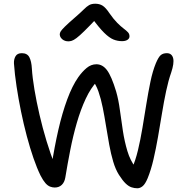

<svg xmlns="http://www.w3.org/2000/svg" viewBox="-20 -997 999 1029"><path d="M716 12Q700.4 12 685 6.9Q669.6 1.8 653.6 -13.4Q637.6 -28.6 617.6 -59.8Q599 -89.2 586.7 -130.8Q574.4 -172.4 565.4 -221.5Q556.4 -270.6 548.2 -321.9Q540 -373.2 530.6 -420.4Q521.2 -467.6 507.6 -506.5Q494 -545.4 474 -568.8L501.6 -562.6Q466.4 -525.6 439.4 -467.8Q412.4 -410 392 -339.6Q371.6 -269.2 356.7 -193.4Q341.8 -117.6 330 -45.4Q325.8 -20.2 311 -6.1Q296.2 8 273.4 8Q261.2 8 248.5 3.2Q235.8 -1.6 223.4 -15.6Q211 -29.6 197.4 -56Q178.2 -95 159.4 -149.4Q140.6 -203.8 123.6 -267.7Q106.6 -331.6 92.7 -399.5Q78.8 -467.4 68.8 -533.4Q58.8 -599.4 54.8 -656.6Q53.6 -678.6 63.1 -695.3Q72.6 -712 97 -712Q125.8 -712 137.2 -690.5Q148.6 -669 150.8 -629.4Q153.8 -581 164.6 -516.9Q175.4 -452.8 191.7 -382.3Q208 -311.8 229.3 -241.5Q250.6 -171.2 275.4 -108.4L256 -107.2Q271.8 -209.6 292.6 -300.6Q313.4 -391.6 340.3 -464.4Q367.2 -537.2 399.2 -582.8Q420.4 -612.8 444.3 -632.7Q468.2 -652.6 496.8 -652.6Q530 -652.6 553.9 -620.4Q577.8 -588.2 602.4 -506.8Q615.2 -462.4 622.5 -407.5Q629.8 -352.6 638.6 -295.5Q647.4 -238.4 662.8 -187.1Q678.2 -135.8 707.2 -98.6L687.4 -94.8Q706 -136 719.4 -192.1Q732.8 -248.2 743.4 -311.6Q754 -375 764.2 -438.6Q774.4 -502.2 786.2 -559Q798 -615.8 815.2 -657.8Q829.2 -691.2 841.6 -701.6Q854 -712 874.2 -712Q888.2 -712 896.7 -704.6Q905.2 -697.2 908.2 -684Q911.2 -670.8 908.4 -651.7Q905.6 -632.6 897.6 -608.6Q882.4 -565.6 870.4 -509Q858.4 -452.4 848.1 -389.3Q837.8 -326.2 826.8 -263.1Q815.8 -200 802.6 -143.1Q789.4 -86.2 771.4 -42Q758.4 -10.8 744.7 0.6Q731 12 716 12ZM345.6 -775.4Q332.6 -775.4 322.2 -780.9Q311.8 -786.4 306 -795Q300.2 -803.6 300.2 -812.6Q300.2 -820.4 305.2 -828.6Q310.2 -836.8 327.2 -853.8Q344.2 -870.8 381.4 -903Q412 -929.4 428.3 -945.8Q444.6 -962.2 457.6 -969.6Q470.6 -977 490.8 -977Q513.6 -977 530.1 -966.5Q546.6 -956 566.2 -926.6Q589 -893.8 608.6 -874.3Q628.2 -854.8 642.9 -843.8Q657.6 -832.8 665.8 -824Q674 -815.2 674 -802.2Q674 -790.8 663.2 -783.6Q652.4 -776.4 633.8 -776.4Q609.8 -776.4 587.6 -785.5Q565.4 -794.6 538.2 -821.4Q511 -848.2 472.6 -900.8L500.8 -901.2Q458.4 -856.4 432.1 -830.6Q405.8 -804.8 390 -793Q374.2 -781.2 364.2 -778.3Q354.2 -775.4 345.6 -775.4Z"/></svg>

Font: Shantell Sans Light
Style: Regular
Weight: 300
Designer: Stephen Nixon, Anya Danilova, Shantell Martin
Foundry: Arrow Type
Version: Version 1.011;[c5ecc13dd]